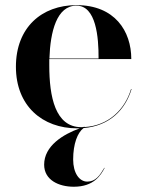

<svg xmlns="http://www.w3.org/2000/svg" viewBox="-20 -490 570 748"><path d="M387.5 164.5 386.5 163.5C368.5 194 352.5 217.5 320 217.5C288.5 217.5 265 183.5 265 131.5C265 70.5 282 26.5 305.5 9C407 0.5 468 -62 492.5 -143H490.5C466.5 -63 402.5 -0.5 309.5 5L308.5 3.5C307 4 306 4.5 304.5 5C301.5 5 299 5.5 296.5 5.5C195 5 172 -113.5 172 -235C172 -243.5 172 -251.5 172 -260H491.5C491.5 -369 427 -470 278 -470C142 -470 42 -382.5 42 -230C42 -77.5 145 10 281 10C284.5 10 287.5 10 290.5 10C225.5 33.5 152 78.5 152 151.5C152 211.5 209 237.5 267.5 237.5C346 237.5 372.5 192.5 387.5 164.5ZM278 -468C354.5 -468 364.5 -345 364 -262H172.5C176 -367 201 -468 278 -468Z"/></svg>

Font: Bodoni* 96pt Medium
Style: Regular
Weight: 500
Version: Version 2.3